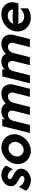

<svg xmlns="http://www.w3.org/2000/svg" viewBox="1178 -1657 484 2896"><g transform="rotate(-90 1420.0 -209.0)"><path d="M150.7 13.9Q102.1 13.9 58 -6.9Q13.9 -27.8 -8.3 -59L49.3 -168.1Q65.3 -131.9 99.7 -106.9Q134 -81.9 168.1 -81.9Q188.9 -81.9 201 -91.3Q213.2 -100.7 213.2 -116Q213.2 -136.8 185.4 -152.1L132.6 -181.2Q97.2 -201.4 78.5 -226Q59.7 -250.7 59.7 -284.7Q59.7 -322.9 82.3 -355.9Q104.9 -388.9 143.1 -409.7Q181.2 -430.6 227.1 -430.6Q272.2 -430.6 311.5 -410.8Q350.7 -391 370.1 -361.1L316 -256.2Q298.6 -291 268.1 -312.8Q237.5 -334.7 207.6 -334.7Q188.2 -334.7 176.7 -325.7Q165.3 -316.7 165.3 -302.8Q165.3 -283.3 189.6 -270.1L237.5 -243.8Q284.7 -218.1 304.2 -193.1Q323.6 -168.1 323.6 -134.7Q323.6 -95.8 300.3 -61.8Q277.1 -27.8 237.8 -6.9Q198.6 13.9 150.7 13.9Z M592.4 13.9Q538.2 13.9 492.7 -11.5Q447.2 -36.8 420.1 -81.6Q393.1 -126.4 393.1 -183.3Q393.1 -231.9 413.2 -276.4Q433.3 -320.8 468.8 -355.6Q504.2 -390.3 549.3 -410.4Q594.4 -430.6 644.4 -430.6Q701.4 -430.6 746.2 -404.5Q791 -378.5 817 -334Q843.1 -289.6 843.1 -234.7Q843.1 -186.1 822.6 -141.3Q802.1 -96.5 767 -61.5Q731.9 -26.4 686.8 -6.2Q641.7 13.9 592.4 13.9ZM604.9 -94.4Q638.9 -94.4 666.7 -112.5Q694.4 -130.6 711.5 -160.1Q728.5 -189.6 728.5 -222.2Q728.5 -263.9 701.4 -293.1Q674.3 -322.2 631.2 -322.2Q597.9 -322.2 569.8 -304.2Q541.7 -286.1 524.7 -256.9Q507.6 -227.8 507.6 -194.4Q507.6 -152.1 535.1 -123.3Q562.5 -94.4 604.9 -94.4Z M861.8 0 966 -416.7H1074.3L1064.6 -375.7Q1091 -403.5 1123.3 -417Q1155.6 -430.6 1189.6 -430.6Q1234.7 -430.6 1264.2 -411.5Q1293.8 -392.4 1307.6 -361.8Q1337.5 -396.5 1376 -413.5Q1414.6 -430.6 1454.9 -430.6Q1513.9 -430.6 1547.6 -403.1Q1581.2 -375.7 1591.7 -332.6Q1602.1 -289.6 1589.6 -241.7L1528.5 0H1407.6L1468.8 -240.3Q1478.5 -276.4 1463.5 -303.5Q1448.6 -330.6 1410.4 -330.6Q1380.6 -330.6 1354.5 -310.4Q1328.5 -290.3 1317.4 -247.2L1255.6 0H1134.7L1195.8 -240.3Q1205.6 -276.4 1190.6 -303.5Q1175.7 -330.6 1137.5 -330.6Q1107.6 -330.6 1081.2 -310.4Q1054.9 -290.3 1044.4 -247.2L982.6 0Z M1611.8 0 1716 -416.7H1824.3L1814.6 -375.7Q1841 -403.5 1873.3 -417Q1905.6 -430.6 1939.6 -430.6Q1984.7 -430.6 2014.2 -411.5Q2043.8 -392.4 2057.6 -361.8Q2087.5 -396.5 2126 -413.5Q2164.6 -430.6 2204.9 -430.6Q2263.9 -430.6 2297.6 -403.1Q2331.2 -375.7 2341.7 -332.6Q2352.1 -289.6 2339.6 -241.7L2278.5 0H2157.6L2218.8 -240.3Q2228.5 -276.4 2213.5 -303.5Q2198.6 -330.6 2160.4 -330.6Q2130.6 -330.6 2104.5 -310.4Q2078.5 -290.3 2067.4 -247.2L2005.6 0H1884.7L1945.8 -240.3Q1955.6 -276.4 1940.6 -303.5Q1925.7 -330.6 1887.5 -330.6Q1857.6 -330.6 1831.2 -310.4Q1804.9 -290.3 1794.4 -247.2L1732.6 0Z M2604.2 13.9Q2543.8 13.9 2495.8 -12.2Q2447.9 -38.2 2420.5 -82.6Q2393.1 -127.1 2393.1 -183.3Q2393.1 -233.3 2413.5 -278.1Q2434 -322.9 2470.1 -357.3Q2506.2 -391.7 2553.5 -411.1Q2600.7 -430.6 2653.5 -430.6Q2718.8 -430.6 2762.8 -401.4Q2806.9 -372.2 2824.7 -322.2Q2842.4 -272.2 2826.4 -209L2817.4 -172.9H2563.2Q2550 -172.9 2536.8 -174.3Q2523.6 -175.7 2509 -178.5Q2515.3 -134.7 2544.1 -110.4Q2572.9 -86.1 2616 -86.1Q2652.1 -86.1 2688.9 -104.9Q2725.7 -123.6 2742.4 -150V-30.6Q2716.7 -10.4 2680.2 1.7Q2643.8 13.9 2604.2 13.9ZM2509 -251.4Q2551.4 -260.4 2584.7 -260.4H2658.3Q2695.1 -260.4 2725 -254.2Q2722.2 -291.7 2698.3 -312.8Q2674.3 -334 2633.3 -334Q2591 -334 2557.6 -311.1Q2524.3 -288.2 2509 -251.4Z"/></g></svg>

Font: Afacad
Style: Bold Italic
Weight: 700
Italic angle: -14°
Designer: Kristian Moeller
Foundry: Dicotype
Version: Version 1.000; ttfautohint (v1.8.4.7-5d5b)